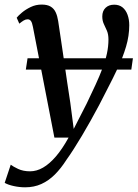

<svg xmlns="http://www.w3.org/2000/svg" viewBox="-64 -571 603 840"><path d="M80 -453.5Q76.5 -472.5 71 -479.5Q65.5 -486.5 57 -486.5Q48 -486.5 39.8 -481.5Q31.5 -476.5 20.5 -467.5L9 -493.5Q16 -502.5 32 -516Q48 -529.5 70.2 -540.2Q92.5 -551 118 -551Q143 -551 157.5 -542.2Q172 -533.5 179.5 -517.5Q187 -501.5 190.5 -479Q197 -436.5 203.5 -391.8Q210 -347 216.8 -301.5Q223.5 -256 230 -210.8Q236.5 -165.5 243.5 -122L258.5 -7L315.5 -118.5Q336.5 -162.5 354 -200.2Q371.5 -238 384.2 -271.8Q397 -305.5 403.8 -336.8Q410.5 -368 410.5 -398Q410.5 -421 403.8 -436.5Q397 -452 390.2 -466.2Q383.5 -480.5 383.5 -499Q383.5 -523 397.8 -536.8Q412 -550.5 435.5 -550.5Q457.5 -550.5 472 -538.8Q486.5 -527 494 -506.5Q501.5 -486 501.5 -460.5Q501.5 -414.5 487.5 -367.2Q473.5 -320 451.2 -273Q429 -226 405 -180Q388 -145.5 369.5 -110.8Q351 -76 332.2 -42.5Q313.5 -9 295 22Q276.5 53 259.2 80Q242 107 226.5 128.5Q203 165.5 176 192.5Q149 219.5 117 234Q85 248.5 46 248.5Q21.5 248.5 -3.8 243Q-29 237.5 -43.5 229L-17 149.5Q-7 157.5 15.2 168Q37.5 178.5 67.5 178.5Q96.5 178.5 124.5 162.2Q152.5 146 180.5 113.5Q208.5 81 236 31H174ZM517.5 -316 510.5 -266.5H49L56.5 -316Z"/></svg>

Font: Merriweather 60pt Medium
Style: Italic
Weight: 500
Italic angle: -7.8°
Version: Version 2.101